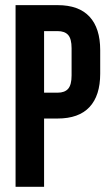

<svg xmlns="http://www.w3.org/2000/svg" viewBox="-20 -720 422 740"><path d="M40 0V-700.2H202.1Q283.7 -700.2 325 -655.8Q366.2 -611.3 366.2 -526.9V-436Q366.2 -351.6 325 -307.4Q283.7 -263.2 202.1 -263.2H149.9V0ZM149.9 -362.8H202.1Q229.5 -362.8 242.7 -377.9Q255.9 -393.1 255.9 -429.2V-534.2Q255.9 -570.3 242.7 -585.2Q229.5 -600.1 202.1 -600.1H149.9Z"/></svg>

Font: Bebas Neue Bold
Style: Regular
Weight: 700
Designer: Ryoichi Tsunekawa
Foundry: Ryoichi Tsunekawa
Version: Version 1.300